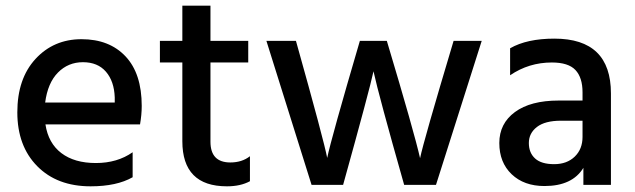

<svg xmlns="http://www.w3.org/2000/svg" viewBox="-20 -651 2234 676"><path d="M299 5Q181 5 111 -66Q41 -137 41 -255.5Q41 -374 105 -443.5Q169 -513 267 -513Q365 -513 422 -452.5Q479 -392 479 -278Q479 -247 473 -213H140Q150 -147 196 -112Q242 -77 317.5 -77Q393 -77 447 -115V-27Q391 5 299 5ZM384 -290V-308Q382 -365 353 -398.5Q324 -432 272 -432Q220 -432 184 -395.5Q148 -359 139 -290Z M721 -431V-152Q721 -79 791 -79Q832 -79 860 -101V-13Q827 5 779 5Q622 5 622 -154V-431H543V-507H622V-631H721V-507H854V-431Z M1077 0 918 -507H1022Q1121 -154 1132 -95Q1146 -163 1247 -507H1342Q1439 -183 1459 -94Q1471 -153 1577 -507H1676L1515 0H1403Q1313 -317 1295 -400Q1282 -338 1188 0Z M1932 -515Q2131 -515 2131 -322V0H2034V-60Q1995 4 1897 4Q1825 4 1781.5 -37.5Q1738 -79 1738 -147.5Q1738 -216 1793 -256.5Q1848 -297 1947 -297H2031V-326Q2031 -378 2006 -404.5Q1981 -431 1923 -431Q1842 -431 1776 -386V-481Q1835 -515 1932 -515ZM2031 -226H1955Q1899 -226 1870.5 -204Q1842 -182 1842 -147.5Q1842 -113 1864 -93Q1886 -73 1931 -73Q1976 -73 2003.5 -99.5Q2031 -126 2031 -169Z"/></svg>

Font: Hind Medium
Style: Regular
Weight: 500
Designer: Manushi Parikh, Satya Rajpurohit
Foundry: Indian Type Foundry
Version: Version 1.201;PS 1.0;hotconv 1.0.78;makeotf.lib2.5.61930; tt